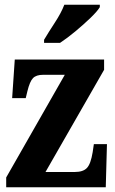

<svg xmlns="http://www.w3.org/2000/svg" viewBox="-20 -786 483 806"><path d="M6 0V-41L252 -472H161Q132 -472 118.5 -458Q105 -444 95 -403L88 -374H31L42 -536H417V-493L171 -64H294Q329 -64 345 -81Q361 -98 369 -147L374 -181H429L424 0ZM165 -619Q184 -651 210.5 -691.5Q237 -732 250 -766H399V-756Q389 -739 360 -711Q331 -683 296 -654Q261 -625 232 -606H165Z"/></svg>

Font: Noto Serif Ethiopic ExtraCondensed ExtraBold
Style: Regular
Weight: 800
Width: 2
Designer: Monotype Design Team
Foundry: Monotype Imaging Inc.
Version: Version 2.102; ttfautohint (v1.8.4.7-5d5b)